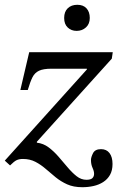

<svg xmlns="http://www.w3.org/2000/svg" viewBox="-47 -685 493 802"><path d="M297 97Q260 97 233.5 85Q207 73 185.5 55.5Q164 38 144 20.5Q124 3 101 -9Q78 -21 49 -21Q33 -21 22.5 -16Q12 -11 -5 6L-27 -14L316 -395V-398H168Q134 -398 116 -389.5Q98 -381 88.5 -362Q79 -343 69 -309H38L75 -467H424L420 -440L107 -93V-89Q134 -86 156 -69.5Q178 -53 197.5 -30.5Q217 -8 235.5 14Q254 36 273 51Q292 66 314 66Q332 66 339 59Q346 52 346 41Q346 30 339.5 16Q333 2 333 -17Q333 -28 341.5 -45Q350 -62 375 -62Q398 -62 410.5 -45.5Q423 -29 423 0Q423 27 412.5 45.5Q402 64 384 75.5Q366 87 343.5 92Q321 97 297 97ZM273 -556Q251 -556 236 -570Q221 -584 221 -610Q221 -636 236 -650.5Q251 -665 276 -665Q301 -665 314.5 -650Q328 -635 328 -610Q328 -585 312 -570.5Q296 -556 273 -556Z"/></svg>

Font: STIX Two Text
Style: Italic
Weight: 400
Italic angle: -12°
Designer: Ross Mills, John Hudson & Paul Hanslow, Tiro Typeworks Ltd; with prior portions MicroPress Inc. and Coen Hoffman, Elsevi
Foundry: Tiro Typeworks Ltd
Version: Version 2.13 b171